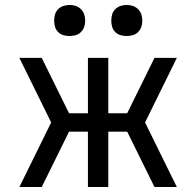

<svg xmlns="http://www.w3.org/2000/svg" viewBox="-20 -753 790 773"><path d="M148 0H58L186 -260L58 -520H148L258 -297H334V-520H416V-297H492L602 -520H692L564 -260L692 0H602L492 -223H416V0H334V-223H258ZM490 -608Q477 -608 465 -611.5Q453 -615 444 -624Q435 -633 431.5 -645Q428 -657 428 -670Q428 -683 431.5 -695Q435 -707 444 -716Q453 -725 465 -729Q477 -733 490 -733Q503 -733 515 -729Q527 -725 536 -716Q545 -707 549 -695Q553 -683 553 -670Q553 -657 549 -645Q545 -633 536 -624Q527 -615 515 -611.5Q503 -608 490 -608ZM260 -608Q247 -608 235 -611.5Q223 -615 214 -624Q205 -633 201.5 -645Q198 -657 198 -670Q198 -683 201.5 -695Q205 -707 214 -716Q223 -725 235 -729Q247 -733 260 -733Q273 -733 285 -729Q297 -725 306 -716Q315 -707 319 -695Q323 -683 323 -670Q323 -657 319 -645Q315 -633 306 -624Q297 -615 285 -611.5Q273 -608 260 -608Z"/></svg>

Font: Iosevka Aile
Style: Regular
Weight: 400
Designer: Belleve Invis
Foundry: Belleve Invis
Version: Version 28.0.1; ttfautohint (v1.8.4)